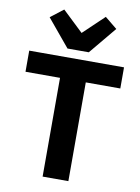

<svg xmlns="http://www.w3.org/2000/svg" viewBox="-102 -1033 805 1101"><g transform="rotate(10 300.0 -482.5)"><path d="M375 -575V0H225V-575H24V-698H576V-575ZM238 -748 106 -907 181 -965 302 -850 423 -965 494 -907 362 -748Z"/></g></svg>

Font: iA Writer Duo V
Style: Regular
Weight: 400
Designer: Mike Abbink, Paul van der Laan, Pieter van Rosmalen, Oliver Reichenstein
Foundry: Information Architects Inc.
Version: Version 2.000